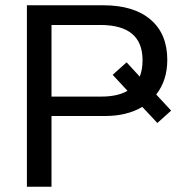

<svg xmlns="http://www.w3.org/2000/svg" viewBox="-20 -708 707 728"><path d="M519.5 -302.7Q461.4 -268.1 377.4 -268.1H175.3V0H82V-688H371.6Q487.3 -688 550.8 -633.8Q614.3 -579.6 614.3 -481Q614.3 -403.3 572.3 -349.6L628.9 -288.6L576.7 -241.7ZM520.5 -480Q520.5 -613.3 360.4 -613.3H175.3V-341.8H364.3Q426.3 -341.8 463.4 -363.8L407.2 -424.3L460 -471.7L509.8 -417.5Q520.5 -443.4 520.5 -480Z"/></svg>

Font: Arimo
Style: Regular
Weight: 400
Designer: Steve Matteson
Foundry: Monotype Imaging Inc.
Version: Version 1.33